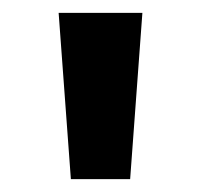

<svg xmlns="http://www.w3.org/2000/svg" viewBox="-20 -793 311 298"><path d="M90 -515H182L201 -773H71Z"/></svg>

Font: Noto Sans Telugu Condensed
Style: Bold
Weight: 700
Width: 3
Designer: Jelle Bosma - Monotype Design Team
Foundry: Monotype Imaging Inc.
Version: Version 2.005